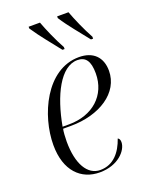

<svg xmlns="http://www.w3.org/2000/svg" viewBox="-146 -840 712 924"><g transform="rotate(-20 210.5 -378.0)"><path d="M234 -606H245V-616C219 -663 192 -725 177 -766H119V-757C154 -704 196 -655 234 -606ZM380 -606H391V-616C365 -663 338 -725 323 -766H265V-757C299 -704 342 -655 380 -606ZM202 10C297 10 349 -50 349 -92C349 -105 344 -111 338 -114C316 -50 276 0 208 0C143 0 102 -69 102 -184C102 -205 104 -236 107 -248H146C295 -248 410 -323 410 -435C410 -505 368 -546 296 -546C127 -546 36 -340 36 -190C36 -57 107 10 202 10ZM141 -258H108C135 -408 197 -535 284 -535C326 -535 346 -508 346 -445C346 -333 263 -258 141 -258Z"/></g></svg>

Font: Noto Serif Display SemiCondensed Light
Style: Italic
Weight: 300
Width: 4
Italic angle: -12°
Designer: Monotype Design Team
Foundry: Monotype Imaging Inc.
Version: Version 2.009